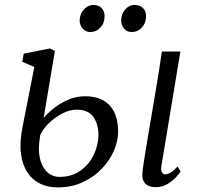

<svg xmlns="http://www.w3.org/2000/svg" viewBox="-20 -764 826 794"><path d="M624 10Q607 10 593.8 4.2Q580.5 -1.5 573.8 -15Q567 -28.5 569 -50.5Q570 -63.5 573.5 -86.2Q577 -109 582 -139.8Q587 -170.5 593.2 -207.5Q599.5 -244.5 606.5 -286Q613.5 -327.5 621 -371.5Q628.5 -415.5 635.8 -461Q643 -506.5 649.5 -551H726L647.5 -78Q644.5 -59.5 650 -51.2Q655.5 -43 662.5 -43Q673.5 -43 685.5 -50Q697.5 -57 714.5 -75.5L727 -54.5Q722.5 -47 708.2 -31.5Q694 -16 672.5 -3Q651 10 624 10ZM218 11Q178.5 11 146.5 -4.2Q114.5 -19.5 93.8 -50.2Q73 -81 66.8 -128Q60.5 -175 73 -238L122 -487L72 -508.5L78 -542L186 -563.5L207 -553.5L160.5 -276Q171.5 -290.5 196.8 -311.8Q222 -333 257 -349.5Q292 -366 332.5 -366Q376 -366 406.2 -349.2Q436.5 -332.5 452.5 -300Q468.5 -267.5 468.5 -219.5Q468.5 -180.5 450.8 -140Q433 -99.5 400 -65.2Q367 -31 321 -10Q275 11 218 11ZM226 -32.5Q277.5 -32.5 313.5 -58.8Q349.5 -85 368.2 -125Q387 -165 387 -206Q387 -251 365.8 -280.8Q344.5 -310.5 296 -310.5Q269 -310.5 239.2 -295.5Q209.5 -280.5 184 -256.5Q158.5 -232.5 146.5 -205.5Q143.5 -188 142 -171.2Q140.5 -154.5 141 -139Q143 -106 154.2 -82Q165.5 -58 184 -45.2Q202.5 -32.5 226 -32.5ZM353 -631.5Q335 -631.5 322 -645.8Q309 -660 309.5 -681Q310.5 -707 327.2 -725.2Q344 -743.5 366.5 -743.5Q388.5 -743.5 400.8 -730Q413 -716.5 412.5 -696.5Q412.5 -668.5 395.2 -650Q378 -631.5 353 -631.5ZM524 -631.5Q506 -631.5 493.2 -645.8Q480.5 -660 481 -681Q482 -707 498 -725.2Q514 -743.5 537.5 -743.5Q559.5 -743.5 572 -730Q584.5 -716.5 584 -696.5Q583.5 -668.5 566.5 -650Q549.5 -631.5 524 -631.5Z"/></svg>

Font: Merriweather 28pt Light
Style: Italic
Weight: 300
Italic angle: -7.8°
Version: Version 2.101